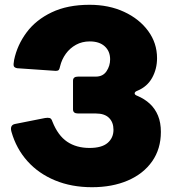

<svg xmlns="http://www.w3.org/2000/svg" viewBox="-20 -772 721 802"><path d="M364 10Q279 10 210 -18.5Q141 -47 94.5 -99Q48 -151 28 -221Q20 -249 42 -254L168 -279Q180 -281 187.5 -279Q195 -277 199 -264Q222 -206 260.5 -180Q299 -154 354 -154Q405 -154 429.5 -175Q454 -196 454 -230Q454 -261 435.5 -279.5Q417 -298 380 -298H306Q285 -298 285 -315V-435Q285 -452 306 -452H380Q410 -452 425 -474.5Q440 -497 440 -524Q440 -558 417.5 -578.5Q395 -599 355 -599Q323 -599 297.5 -585Q272 -571 255 -547.5Q238 -524 231 -495Q229 -485 226 -480.5Q223 -476 212 -476L52 -487Q41 -489 38 -495Q35 -501 39 -522Q52 -584 91 -636.5Q130 -689 196 -720.5Q262 -752 354 -752Q435 -752 498.5 -722.5Q562 -693 599 -642.5Q636 -592 636 -529Q636 -484 615.5 -447Q595 -410 554 -393Q543 -389 542.5 -382.5Q542 -376 553 -372Q584 -359 606 -338.5Q628 -318 640 -289Q652 -260 652 -221Q652 -150 615.5 -98Q579 -46 514 -18Q449 10 364 10Z"/></svg>

Font: Libre Franklin Black
Style: Regular
Weight: 900
Designer: Pablo Impallari, Rodrigo Fuenzalida, Nhung Nguyen
Foundry: Impallari Type
Version: Version 3.000